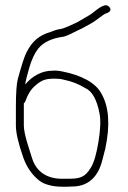

<svg xmlns="http://www.w3.org/2000/svg" viewBox="-20 -709 485 725"><path d="M70 -319C73.3 -321.7 75.3 -324.3 76 -327C84.3 -351.8 96.4 -371.2 112.4 -385.1C138.2 -407.4 151.9 -412 187.9 -412C200.6 -412 211.6 -410.7 220.8 -408C251.4 -402.1 277 -391.4 302.7 -376C328 -364.8 345.7 -333 355.8 -280.8C360.7 -255.7 359.4 -220.2 351.9 -174.3C344.5 -128.4 335.1 -95.9 323.7 -77C300.6 -38.4 282.1 -34 234.4 -34H213.6C158.6 -34 116.6 -60 101 -112C92.7 -139.7 70 -201.3 70 -235ZM75 -390C76.7 -402.6 81.9 -424 90.8 -454.1C99.6 -484.3 110.7 -507.9 124 -525C144.3 -551.1 180.3 -565.1 215.8 -569.8C233.2 -572.1 259.9 -587.8 273.9 -594.4C290.8 -601.1 312.5 -614.8 328 -622.9C340.6 -629.5 370.9 -656 381.5 -658.8C396.1 -662.8 404.8 -674.9 387.8 -686.9C378.5 -693.4 360.8 -685.7 334.7 -664C327.2 -657.7 319.8 -652.6 312.5 -648.8C299.1 -641.6 275.8 -626.2 263.4 -621.1C250.3 -615.6 223.4 -601.4 207 -599.2C192.1 -597.3 184.2 -592.9 170 -588C128.9 -576 101.7 -554.5 79.5 -510.1C71.9 -494.8 61.2 -461.9 47.5 -411.4C42.5 -393 40 -357.5 40 -305V-235C40 -207.4 49.3 -167 68 -114C80.8 -77.5 101.2 -48.4 129 -26.5C146.1 -13.1 177.8 -4 213.6 -4H234.4C242.4 -4 251.2 -4.3 260.8 -5C314.4 -8 351.1 -41.5 366.7 -105.5C370.7 -121.8 374.4 -136 377.7 -148C396.5 -237.3 391.5 -306.6 362.7 -356C340.4 -397.5 286 -425.2 215.1 -439.2C201.1 -442.1 188.6 -443 177.6 -442C140.4 -442 104.7 -424.7 75 -390Z"/></svg>

Font: MewTooHand
Style: Condensed
Weight: 400
Designer: Mew Too, Robert Jablonski
Version: Version 0.77